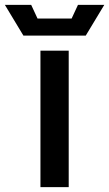

<svg xmlns="http://www.w3.org/2000/svg" viewBox="-110 -768 448 788"><path d="M56 0V-560H172V0ZM210 -748H318L242 -622H-14L-90 -748H18L44 -692H184Z"/></svg>

Font: Tektur Medium
Style: Regular
Weight: 500
Designer: Adam Jagosz
Foundry: Adam Jagosz
Version: Version 1.005;gftools[0.9.30]